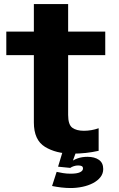

<svg xmlns="http://www.w3.org/2000/svg" viewBox="-20 -748 584 944"><path d="M335 7.5Q403 7.5 465 -6.5V-117.5Q429.5 -105 392.5 -105Q356 -105 335.5 -120Q315 -135 315 -183V-477H497.5V-592.5H315V-728H146.5V-592.5H11V-477H146.5V-146Q146.5 -59.5 201.2 -26Q256 7.5 335 7.5ZM327 176.5Q356.5 176.5 385.2 170.5Q414 164.5 437 152.5Q460 140.5 473.8 123Q487.5 105.5 487.5 83Q487.5 52.5 466.2 37.8Q445 23 410 23Q383 23 361.2 30.8Q339.5 38.5 328.5 49.5L325.5 77.5Q332 72.5 342.8 69Q353.5 65.5 364 65.5Q376 65.5 382 68.8Q388 72 388 80.5Q388 92 373 99Q358 106 327.5 106Q307.5 106 289.5 103Q271.5 100 258.5 97L236 166.5Q258 171 281.8 173.8Q305.5 176.5 327 176.5ZM325.5 77.5 354 -1H287.5L265.5 71.5Z"/></svg>

Font: Anybody Thin
Style: Bold
Weight: 700
Version: Version 1.113;gftools[0.9.25]